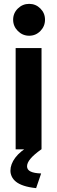

<svg xmlns="http://www.w3.org/2000/svg" viewBox="-20 -773 295 994"><path d="M61 0V-524H195V0ZM48 -671Q48 -705 72.5 -729Q97 -753 131 -753Q165 -753 189 -729Q213 -705 213 -671Q213 -637 189 -612.5Q165 -588 131 -588Q97 -588 72.5 -612.5Q48 -637 48 -671ZM34 111Q34 77 59 43.5Q84 10 136 -20H178L194 0Q156 27 138 48.5Q120 70 120 88Q120 106 138.5 115Q157 124 193 125L167 201Q129 197 103.5 188.5Q78 180 63 168Q48 156 41 141Q34 126 34 111Z"/></svg>

Font: Rising Sun
Style: Bold
Weight: 700
Designer: Matt McInerney, Pablo Impallari, Rodrigo Fuenzalida (Raleway font), Stephen Hutchings (Greek), Cristiano Sobral (main ch
Foundry: The Rising Sun Project Authors
Version: Version 4.327; ttfautohint (v1.8.4.7-5d5b-dirty)